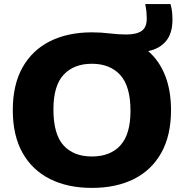

<svg xmlns="http://www.w3.org/2000/svg" viewBox="-20 -908 898 938"><path d="M429 10Q311 10 224.2 -33.5Q137.5 -77 90 -161.5Q42.5 -246 42.5 -370Q42.5 -494 90 -578.5Q137.5 -663 224.2 -706.5Q311 -750 429 -750Q472 -750 515.2 -744.8Q558.5 -739.5 596.5 -739.5Q646.5 -739.5 671.8 -756.8Q697 -774 697 -818Q697 -833 695.5 -849.2Q694 -865.5 689.5 -888H813Q819 -866.5 820.8 -848.2Q822.5 -830 822.5 -811.5Q822.5 -745 791 -707.2Q759.5 -669.5 704 -658.5Q758 -611.5 786.8 -538.8Q815.5 -466 815.5 -370Q815.5 -246.5 768.2 -161.8Q721 -77 634.2 -33.5Q547.5 10 429 10ZM429 -143.5Q519 -143.5 568.2 -197.8Q617.5 -252 617.5 -366.5Q617.5 -486.5 567.5 -541.5Q517.5 -596.5 429 -596.5Q341 -596.5 291 -543Q241 -489.5 241 -373.5Q241 -252.5 290.2 -198Q339.5 -143.5 429 -143.5Z"/></svg>

Font: Encode Sans Semi Expanded ExtraBold
Style: Regular
Weight: 800
Width: 6
Designer: Multiple Designers
Foundry: Impallari Type
Version: Version 3.000; ttfautohint (v1.8.3) -l 8 -r 50 -G 200 -x 14 